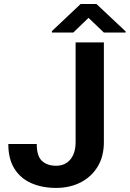

<svg xmlns="http://www.w3.org/2000/svg" viewBox="-20 -921 642 951"><path d="M354.5 -216.9V-710.9H494.5V-216.9Q494.5 -146 463.5 -95.3Q432.5 -44.6 379.1 -17.4Q325.6 9.8 258.1 9.8Q189.2 9.8 135.6 -13.6Q82 -36.9 51.6 -85.2Q21.2 -133.4 21.2 -207.6H162Q162 -148.1 187.8 -124.1Q213.7 -100 258.1 -100Q287 -100 308.6 -113.5Q330.3 -127.1 342.4 -153.3Q354.5 -179.5 354.5 -216.9ZM457.7 -901.2 602.2 -765.5V-759.8H494.5L418.4 -832.6L343 -759.8H237.1V-766.9L379.3 -901.2Z"/></svg>

Font: Vazirmatn
Style: Regular
Weight: 400
Designer: Saber Rastikerdar
Foundry: Saber Rastikerdar
Version: Version 33.003;September 2, 2022;FontCreator 14.0.0.2862 64-